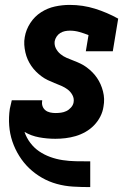

<svg xmlns="http://www.w3.org/2000/svg" viewBox="-20 -558 540 783"><path d="M347 205Q312 205 278 203Q244 201 211.5 192Q179 183 150.5 166.5Q122 150 99 128Q76 106 58.5 78Q41 50 30.5 19Q20 -12 17.5 -46Q15 -80 20 -114Q22 -123 24 -131.5Q26 -140 28 -149H152Q152 -148 152 -147.5Q152 -147 152 -146Q150 -135 153.5 -125Q157 -115 165 -108.5Q173 -102 184 -99.5Q195 -97 206 -97Q217 -97 228.5 -98.5Q240 -100 250.5 -105Q261 -110 269.5 -119.5Q278 -129 280 -140Q283 -156 275.5 -170Q268 -184 256 -193Q244 -202 230 -208Q216 -214 202 -219.5Q188 -225 174.5 -231.5Q161 -238 149 -247Q137 -256 126.5 -266.5Q116 -277 107.5 -289.5Q99 -302 93 -315.5Q87 -329 83.5 -344.5Q80 -360 79 -375.5Q78 -391 81 -407Q86 -437 103.5 -464Q121 -491 147.5 -508Q174 -525 204 -531.5Q234 -538 264 -538Q318 -538 367.5 -522.5Q417 -507 462 -482L440 -349H330L341 -415Q323 -422 304 -427.5Q285 -433 265 -433Q255 -433 245 -431Q235 -429 226 -423.5Q217 -418 211 -409Q205 -400 203 -390Q201 -374 208 -360.5Q215 -347 226.5 -337.5Q238 -328 252 -322Q266 -316 280.5 -310.5Q295 -305 308.5 -298.5Q322 -292 334 -283Q346 -274 356.5 -263.5Q367 -253 375.5 -240.5Q384 -228 390 -214.5Q396 -201 400 -185.5Q404 -170 404.5 -154.5Q405 -139 402 -123Q399 -102 389 -82.5Q379 -63 363.5 -47Q348 -31 328.5 -20Q309 -9 288.5 -3Q268 3 247 5.5Q226 8 206 8Q172 8 139.5 2Q107 -4 80 -20Q88 4 103.5 24.5Q119 45 139.5 59Q160 73 184.5 82Q209 91 235.5 95Q262 99 289 99.5Q316 100 343 100Q343 100 343.5 100Q344 100 344 100H345Q345 100 345 100Q345 100 346 100H348V205Z"/></svg>

Font: Iosevka Slab Extrabold
Style: Italic
Weight: 800
Italic angle: -9°
Monospace: yes
Designer: Belleve Invis
Foundry: Belleve Invis
Version: Version 11.1.0; ttfautohint (v1.8.3)